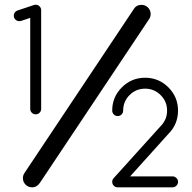

<svg xmlns="http://www.w3.org/2000/svg" viewBox="-20 -802 821 822"><path d="M585.9 -781.2Q602.1 -781.2 613.5 -769.8Q625 -758.3 625 -742.2Q625 -730.5 619.1 -721.2L151.4 -20Q138.2 0 117.2 0Q101.1 0 89.6 -11.5Q78.1 -22.9 78.1 -39.1Q78.1 -50.8 84 -60.1L554.7 -766.1Q564.9 -781.2 585.9 -781.2ZM156.2 -335.9Q156.2 -326.2 149.4 -319.3Q142.6 -312.5 132.8 -312.5Q123 -312.5 116.2 -319.3Q109.4 -326.2 109.4 -335.9V-725.6L71.8 -712.9Q67.4 -711.4 62.5 -711.4Q52.7 -711.4 45.9 -718.3Q39.1 -725.1 39.1 -734.9Q39.1 -744.6 45.9 -751.5Q49.8 -754.9 54.2 -756.8L124.5 -780.3Q128.4 -781.7 132.8 -781.7Q142.6 -781.7 149.4 -774.9Q156.2 -768.1 156.2 -758.3ZM718.8 -46.9Q728 -46.9 735.1 -40Q742.2 -33.2 742.2 -23.4Q742.2 -13.7 735.1 -6.8Q728 0 718.8 0H483.9Q474.1 0 467.3 -6.8Q460.4 -13.7 460.4 -23.4Q460.4 -33.2 467.3 -40L667.5 -261.7Q695.3 -289.6 695.3 -328.6Q695.3 -367.7 667.7 -395Q640.1 -422.4 601.1 -422.4Q562 -422.4 534.7 -395Q507.3 -367.7 507.3 -328.6Q507.3 -318.8 500.5 -312Q493.7 -305.2 483.9 -305.2Q474.1 -305.2 467.3 -312Q460.4 -318.8 460.4 -328.6Q460.4 -386.7 501.7 -428Q543 -469.2 601.1 -469.2Q659.7 -469.2 700.9 -428Q742.2 -386.7 742.2 -328.6Q742.2 -270 700.7 -228.5L537.1 -46.9Z"/></svg>

Font: Comfortaa
Style: Regular
Weight: 400
Designer: Johan Aakerlund - aajohan
Foundry: Johan Aakerlund
Version: Version 2.004 2013